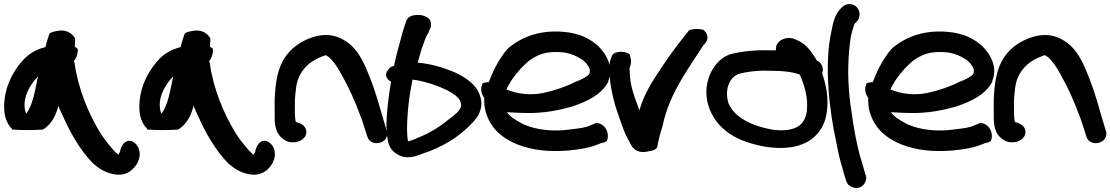

<svg xmlns="http://www.w3.org/2000/svg" viewBox="-21 -716 5494 950"><path d="M5 -247C-6 -183 -4 -121 38 -79V-75H43C77 -72 137 -71 192 -75C238 -104 256 -149 268 -192C273 -178 281 -160 289 -145C324 -63 379 33 441 94C470 119 499 137 537 145C611 162 646 113 659 90L667 70C679 29 657 -5 636 -15C619 -25 593 -20 579 13C576 19 575 24 573 34L566 48C566 48 565 48 564 49C560 46 556 42 546 33C528 13 503 -16 480 -51C418 -149 365 -278 348 -404C347 -408 345 -411 345 -414C354 -424 363 -443 364 -468C365 -473 362 -479 349 -484C350 -495 350 -512 351 -525C345 -537 319 -576 258 -562C238 -559 230 -555 224 -550C219 -535 209 -509 204 -483C155 -471 124 -450 98 -424C57 -381 18 -317 5 -247ZM104 -229C113 -268 136 -306 167 -338C152 -269 144 -203 109 -153C101 -169 97 -199 104 -229Z M674 -247C663 -183 665 -121 707 -79V-75H712C746 -72 806 -71 861 -75C907 -104 925 -149 937 -192C942 -178 950 -160 958 -145C993 -63 1048 33 1110 94C1139 119 1168 137 1206 145C1280 162 1315 113 1328 90L1336 70C1348 29 1326 -5 1305 -15C1288 -25 1262 -20 1248 13C1245 19 1244 24 1242 34L1235 48C1235 48 1234 48 1233 49C1229 46 1225 42 1215 33C1197 13 1172 -16 1149 -51C1087 -149 1034 -278 1017 -404C1016 -408 1014 -411 1014 -414C1023 -424 1032 -443 1033 -468C1034 -473 1031 -479 1018 -484C1019 -495 1019 -512 1020 -525C1014 -537 988 -576 927 -562C907 -559 899 -555 893 -550C888 -535 878 -509 873 -483C824 -471 793 -450 767 -424C726 -381 687 -317 674 -247ZM773 -229C782 -268 805 -306 836 -338C821 -269 813 -203 778 -153C770 -169 766 -199 773 -229Z M1338 -158C1338 -121 1335 -66 1373 -34C1385 -24 1402 -12 1423 -12H1431C1465 -12 1495 -34 1495 -62C1495 -86 1477 -105 1443 -112C1440 -121 1438 -140 1438 -158V-219C1439 -239 1441 -260 1444 -282C1453 -356 1501 -407 1563 -433H1564C1578 -439 1590 -443 1590 -443C1590 -443 1591 -443 1595 -441C1625 -423 1649 -383 1669 -347C1712 -270 1730 -227 1768 -128L1796 -42C1804 -11 1835 -3 1859 -10C1882 -16 1900 -36 1894 -66L1893 -67L1867 -155C1838 -257 1822 -304 1788 -384C1766 -431 1737 -489 1673 -522C1611 -555 1553 -544 1502 -523C1451 -501 1416 -471 1391 -435C1351 -378 1341 -302 1338 -221Z M1891 -81H1892C1895 -39 1893 22 1948 49C1987 73 2032 60 2070 44C2116 30 2160 9 2199 -14C2241 -36 2321 -104 2344 -143C2354 -162 2361 -182 2361 -203C2361 -225 2354 -247 2343 -268C2319 -309 2270 -341 2220 -362C2174 -380 2116 -400 2046 -406C2055 -437 2062 -469 2074 -498C2080 -516 2086 -533 2094 -547L2096 -548L2108 -578L2110 -579C2111 -592 2114 -603 2106 -617C2088 -644 2043 -646 2017 -638C2004 -634 1994 -626 1989 -612L1980 -585C1973 -566 1967 -545 1962 -523C1951 -482 1938 -438 1929 -391L1914 -385C1903 -379 1893 -361 1893 -361C1883 -341 1894 -322 1914 -312C1902 -242 1891 -162 1891 -83ZM1993 -71C1993 -157 2004 -243 2020 -322C2034 -321 2056 -317 2078 -311C2150 -292 2231 -258 2253 -222C2258 -211 2261 -201 2261 -197C2261 -190 2259 -184 2254 -175C2250 -168 2234 -150 2199 -125C2164 -96 2137 -80 2120 -70C2100 -58 2087 -51 2067 -43C2037 -30 2017 -20 1998 -17C1995 -26 1994 -51 1993 -71Z M2367 -304C2353 -273 2362 -248 2375 -232C2373 -183 2384 -145 2406 -107C2457 -19 2592 45 2787 29C2844 24 2887 16 2917 6L2954 -8C2969 -10 2977 -15 2981 -19L2982 -18C2995 -53 2979 -84 2960 -97C2948 -106 2935 -110 2920 -105L2919 -103L2880 -88C2856 -82 2818 -77 2770 -72C2682 -65 2603 -82 2560 -106C2529 -122 2504 -138 2487 -161C2512 -159 2544 -158 2575 -157C2667 -154 2747 -171 2807 -188C2884 -213 2957 -249 2989 -312V-316C3017 -387 2977 -450 2941 -486C2909 -515 2868 -543 2796 -555C2654 -576 2557 -530 2495 -479C2454 -435 2421 -373 2398 -310C2382 -309 2373 -306 2367 -304ZM2485 -273C2506 -323 2552 -378 2595 -414C2633 -441 2662 -455 2711 -458C2785 -463 2827 -443 2865 -417C2889 -396 2904 -372 2895 -351C2888 -339 2861 -324 2829 -312H2828C2784 -289 2728 -269 2666 -256C2601 -242 2533 -253 2485 -273Z M2993 -356H2994C2998 -295 3009 -243 3024 -191C3045 -129 3065 -60 3099 -4C3101 1 3121 49 3186 33C3204 31 3233 25 3233 2C3233 1 3233 -5 3236 -15C3244 -53 3256 -82 3266 -129C3304 -270 3388 -381 3460 -493L3469 -503C3490 -528 3476 -557 3458 -569C3439 -574 3408 -575 3386 -565V-562L3377 -552C3338 -502 3287 -437 3249 -377C3207 -315 3164 -248 3143 -170C3120 -232 3095 -293 3095 -360C3095 -366 3093 -379 3095 -383C3108 -411 3097 -436 3095 -446C3080 -464 3020 -466 3008 -442C2993 -413 2993 -376 2993 -359Z M3485 -329C3458 -245 3485 -166 3525 -114C3556 -73 3607 -36 3672 -14C3728 5 3810 25 3896 12C3998 -5 4059 -71 4070 -163C4081 -233 4064 -303 4047 -353C4056 -374 4046 -400 4030 -412H4028L4019 -418C4017 -423 4014 -429 4009 -435C3993 -461 3968 -496 3932 -513L3919 -519C3870 -545 3810 -511 3819 -467H3782C3713 -469 3649 -462 3594 -448C3539 -431 3501 -379 3485 -329ZM3584 -204C3561 -274 3591 -338 3637 -351C3673 -361 3727 -368 3779 -366H3780C3848 -366 3900 -361 3936 -347C3959 -296 3979 -230 3971 -165C3962 -96 3912 -61 3804 -74C3699 -92 3613 -135 3584 -204Z M4093 -562C4055 -396 4083 -162 4118 -7C4127 42 4136 80 4146 111C4155 144 4158 157 4164 173C4172 200 4184 204 4192 208C4215 221 4246 213 4258 189C4263 179 4269 165 4262 150L4258 137C4255 126 4251 111 4242 82C4220 12 4204 -76 4191 -171C4176 -265 4172 -368 4180 -459C4185 -521 4190 -550 4204 -589C4205 -593 4206 -596 4207 -598L4218 -609C4229 -620 4232 -634 4232 -646C4232 -675 4208 -696 4182 -696C4168 -696 4155 -690 4147 -682L4138 -673C4110 -645 4100 -601 4093 -562Z M4267 -304C4253 -273 4262 -248 4275 -232C4273 -183 4284 -145 4306 -107C4357 -19 4492 45 4687 29C4744 24 4787 16 4817 6L4854 -8C4869 -10 4877 -15 4881 -19L4882 -18C4895 -53 4879 -84 4860 -97C4848 -106 4835 -110 4820 -105L4819 -103L4780 -88C4756 -82 4718 -77 4670 -72C4582 -65 4503 -82 4460 -106C4429 -122 4404 -138 4387 -161C4412 -159 4444 -158 4475 -157C4567 -154 4647 -171 4707 -188C4784 -213 4857 -249 4889 -312V-316C4917 -387 4877 -450 4841 -486C4809 -515 4768 -543 4696 -555C4554 -576 4457 -530 4395 -479C4354 -435 4321 -373 4298 -310C4282 -309 4273 -306 4267 -304ZM4385 -273C4406 -323 4452 -378 4495 -414C4533 -441 4562 -455 4611 -458C4685 -463 4727 -443 4765 -417C4789 -396 4804 -372 4795 -351C4788 -339 4761 -324 4729 -312H4728C4684 -289 4628 -269 4566 -256C4501 -242 4433 -253 4385 -273Z M4896 -158C4896 -121 4893 -66 4931 -34C4943 -24 4960 -12 4981 -12H4989C5023 -12 5053 -34 5053 -62C5053 -86 5035 -105 5001 -112C4998 -121 4996 -140 4996 -158V-219C4997 -239 4999 -260 5002 -282C5011 -356 5059 -407 5121 -433H5122C5136 -439 5148 -443 5148 -443C5148 -443 5149 -443 5153 -441C5183 -423 5207 -383 5227 -347C5270 -270 5288 -227 5326 -128L5354 -42C5362 -11 5393 -3 5417 -10C5440 -16 5458 -36 5452 -66L5451 -67L5425 -155C5396 -257 5380 -304 5346 -384C5324 -431 5295 -489 5231 -522C5169 -555 5111 -544 5060 -523C5009 -501 4974 -471 4949 -435C4909 -378 4899 -302 4896 -221Z"/></svg>

Font: Stray Cat
Style: ExBlkExt
Weight: 1000
Version: Version 1.0